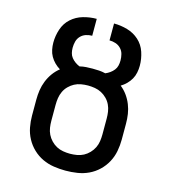

<svg xmlns="http://www.w3.org/2000/svg" viewBox="-110 -824 821 922"><g transform="rotate(15 300.0 -363.5)"><path d="M300 8Q271 8 241.5 3.5Q212 -1 185.5 -13.5Q159 -26 137.5 -46.5Q116 -67 102 -93Q88 -119 82.5 -148Q77 -177 77 -206V-285Q77 -309 80.5 -332.5Q84 -356 93 -378.5Q102 -401 116 -420.5Q130 -440 149 -455Q134 -464 121.5 -476.5Q109 -489 100.5 -504Q92 -519 88.5 -536.5Q85 -554 85 -571Q85 -605 96 -638Q107 -671 132 -693.5Q157 -716 190 -725.5Q223 -735 257 -735V-651Q241 -651 226 -646Q211 -641 200 -629.5Q189 -618 185 -602.5Q181 -587 181 -571Q181 -558 184 -545.5Q187 -533 195 -523Q203 -513 213.5 -505.5Q224 -498 236 -493Q252 -497 268 -498Q284 -499 300 -499Q316 -499 332 -498Q348 -497 364 -493Q376 -498 386.5 -505.5Q397 -513 405 -523Q413 -533 416 -545.5Q419 -558 419 -571Q419 -587 415 -602.5Q411 -618 400 -629.5Q389 -641 374 -646Q359 -651 343 -651V-735Q377 -735 410 -725.5Q443 -716 468 -693.5Q493 -671 504 -638Q515 -605 515 -571Q515 -554 511.5 -536.5Q508 -519 499.5 -504Q491 -489 478.5 -476.5Q466 -464 451 -455Q470 -440 484 -420.5Q498 -401 507 -378.5Q516 -356 519.5 -332.5Q523 -309 523 -285V-206Q523 -177 517.5 -148Q512 -119 498 -93Q484 -67 462.5 -46.5Q441 -26 414.5 -13.5Q388 -1 358.5 3.5Q329 8 300 8ZM300 -76Q317 -76 334.5 -79Q352 -82 367 -90Q382 -98 394.5 -111Q407 -124 414.5 -139.5Q422 -155 424.5 -172Q427 -189 427 -206V-285Q427 -302 424.5 -319Q422 -336 414.5 -352Q407 -368 394.5 -380.5Q382 -393 367 -401Q352 -409 334.5 -412Q317 -415 300 -415Q283 -415 265.5 -412Q248 -409 233 -401Q218 -393 205.5 -380.5Q193 -368 185.5 -352Q178 -336 175.5 -319Q173 -302 173 -285V-206Q173 -189 175.5 -172Q178 -155 185.5 -139.5Q193 -124 205.5 -111Q218 -98 233 -90Q248 -82 265.5 -79Q283 -76 300 -76Z"/></g></svg>

Font: Iosevka Medium Extended
Style: Regular
Weight: 500
Width: 7
Monospace: yes
Designer: Belleve Invis
Foundry: Belleve Invis
Version: Version 32.5.0; ttfautohint (v1.8.4)